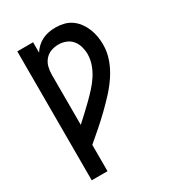

<svg xmlns="http://www.w3.org/2000/svg" viewBox="-180 -631 859 948"><g transform="rotate(-30 250.0 -156.5)"><path d="M62 215V-520H152V-461Q162 -477 176.5 -490.5Q191 -504 208.5 -512.5Q226 -521 245 -524.5Q264 -528 284 -528Q307 -528 330 -522.5Q353 -517 372.5 -503.5Q392 -490 406 -471Q420 -452 429 -430Q438 -408 442 -385Q446 -362 446 -338Q446 -295 431.5 -254.5Q417 -214 393 -178Q369 -142 340 -110.5Q311 -79 280 -49Q249 -19 217 9Q185 37 152 65V215ZM152 -49Q174 -69 196 -89.5Q218 -110 239.5 -131Q261 -152 281.5 -174.5Q302 -197 318.5 -222Q335 -247 345.5 -276Q356 -305 356 -335Q356 -356 350 -377.5Q344 -399 330.5 -415.5Q317 -432 296.5 -440Q276 -448 254 -448Q232 -448 211.5 -440.5Q191 -433 177 -416.5Q163 -400 157.5 -379Q152 -358 152 -336Z"/></g></svg>

Font: Iosevka Medium
Style: Regular
Weight: 500
Monospace: yes
Designer: Belleve Invis
Foundry: Belleve Invis
Version: Version 32.5.0; ttfautohint (v1.8.4)